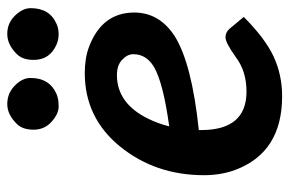

<svg xmlns="http://www.w3.org/2000/svg" viewBox="-150 -616 774 513"><g transform="rotate(-90 236.5 -360.0)"><path d="M347.7 -390.1Q347.7 -406.2 333 -419.9Q318.4 -434.1 292 -434.1Q216.3 -434.1 175.3 -350.6Q162.6 -324.7 154.8 -294.4Q270.5 -310.1 313.5 -335Q347.7 -355.5 347.7 -390.1ZM459 -387.7Q459 -320.8 396 -279.8Q322.8 -233.9 145 -215.3V-209Q145 -87.9 247.6 -87.9Q302.2 -87.9 339.4 -116.2Q378.4 -144 392.6 -144Q406.7 -144 416 -132.8L447.3 -95.2Q390.6 -38.6 341.8 -15.6Q292.5 7.3 235.4 7.3Q85.4 7.3 38.6 -117.7Q24.4 -156.2 24.4 -201.2Q24.4 -331.5 101.1 -425.8Q177.7 -520 297.4 -520Q337.9 -520 368.2 -508.3Q459 -473.6 459 -387.7ZM470.7 -664.6Q470.7 -613.3 428.2 -595.2Q416 -589.8 401.4 -589.8Q386.7 -589.8 374 -595.2Q332 -613.3 332.5 -657.2Q332.5 -685.5 347.2 -700.7Q372.6 -727.1 401.9 -727.1Q430.7 -727.1 450.7 -706.5Q470.7 -686 470.7 -664.6ZM284.2 -665Q284.2 -613.8 240.7 -595.2Q228 -589.8 208 -589.8Q188 -589.8 167 -608.9Q146 -627.9 146 -656.7Q146 -685.5 160.6 -700.7Q186 -727.1 214.4 -727.1Q243.2 -727.1 263.7 -707Q284.2 -687 284.2 -665Z"/></g></svg>

Font: Lato-BoldItalic
Style: Bold Italic
Weight: 700
Italic angle: -7°
Designer: Lukasz Dziedzic
Foundry: tyPoland Lukasz Dziedzic
Version: Version 1.104; Western+Polish opensource